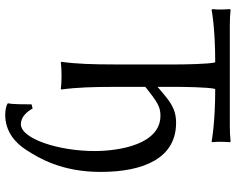

<svg xmlns="http://www.w3.org/2000/svg" viewBox="-104 -584 904 736"><g transform="rotate(90 348.0 -216.0)"><path d="M639 -150C639 -317 585 -439 451 -439C392 -439 365 -412 313 -368V-445C313 -462 314 -565 321 -589C455 -589 523 -575 523 -575L525 -579C523 -594 523 -617 525 -645L523 -648C507 -646 484 -645 463 -645H77C56 -645 33 -646 17 -648L15 -645C17 -617 17 -594 15 -579L17 -575C17 -575 85 -589 219 -589C226 -565 227 -462 227 -445V-200C227 -125 225 -54 217 0L219 3C231 1 258 0 270 0C282 0 309 1 321 3L323 0C315 -57 313 -125 313 -200V-321C374 -370 391 -379 424 -379C532 -379 559 -225 559 -126C559 11 512 156 456 156C427 156 407 131 396 111L380 115C380 142 380 189 376 204L377 207C385 212 401 216 420 216C483 216 527 179 555 135C586 87 639 0 639 -150Z"/></g></svg>

Font: Libertinus Sans
Style: Regular
Weight: 400
Designer: Philipp H. Poll, Khaled Hosny
Foundry: Caleb Maclennan
Version: Version 7.050;RELEASE